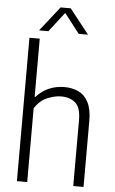

<svg xmlns="http://www.w3.org/2000/svg" viewBox="-64 -1035 645 1078"><g transform="rotate(5 258.5 -496.5)"><path d="M73.5 0V-808H131.5V-480H135.5Q166.5 -515 207 -532.2Q247.5 -549.5 293.5 -549.5Q338 -549.5 373 -533Q408 -516.5 428.5 -477.5Q449 -438.5 449 -372V0H391V-371Q391 -442 360.5 -468.8Q330 -495.5 280 -495.5Q244 -495.5 202 -478Q160 -460.5 131.5 -416V0ZM123.5 -854 233 -993H290L399.5 -854H347L261.5 -964.5L176 -854Z"/></g></svg>

Font: Encode Sans SmCnd Lt
Style: Regular
Weight: 300
Width: 4
Designer: Multiple Designers
Foundry: Impallari Type
Version: Version 3.002; ttfautohint (v1.8.3) -l 8 -r 50 -G 200 -x 14 